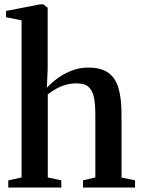

<svg xmlns="http://www.w3.org/2000/svg" viewBox="-20 -838 635 858"><path d="M76.5 -45V-747L7 -761V-789L159 -818.5H172.5L193 -804V-528L189.5 -446Q208 -466.5 236 -487.2Q264 -508 299.2 -522Q334.5 -536 374 -536Q431.5 -536 464 -512.8Q496.5 -489.5 509.8 -443.5Q523 -397.5 523 -328V-45L583.5 -32V0H351V-32L406 -45V-327Q406 -372 399.8 -402.8Q393.5 -433.5 375.8 -449.5Q358 -465.5 322.5 -465.5Q297 -465.5 274 -459Q251 -452.5 231 -441.2Q211 -430 193.5 -416.5V-45L254 -32V0H17V-32Z"/></svg>

Font: Merriweather 96pt SemiBold
Style: Regular
Weight: 600
Version: Version 2.100